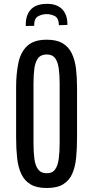

<svg xmlns="http://www.w3.org/2000/svg" viewBox="-20 -942 471 971"><path d="M216.8 8.8Q165.5 8.8 134.8 -9.5Q104 -27.8 87.9 -61.8Q71.8 -95.7 66.7 -142.3Q61.5 -189 61.5 -246.1V-499.5Q61.5 -568.4 72.8 -623Q84 -677.7 117.4 -709.5Q150.9 -741.2 216.8 -741.2Q266.6 -741.2 296.9 -723.1Q327.1 -705.1 343 -672.1Q358.9 -639.2 364.3 -595.2Q369.6 -551.3 369.6 -499.5V-246.1Q369.6 -189.9 365 -143.6Q360.4 -97.2 345.2 -63Q330.1 -28.8 299.3 -10Q268.6 8.8 216.8 8.8ZM216.8 -65.9Q245.1 -65.9 258.8 -85.2Q272.5 -104.5 277.1 -139.2Q281.7 -173.8 281.7 -219.7V-518.1Q281.7 -562.5 277.1 -595.7Q272.5 -628.9 258.8 -647.7Q245.1 -666.5 216.8 -666.5Q187 -666.5 172.6 -647.7Q158.2 -628.9 153.8 -595.7Q149.4 -562.5 149.4 -518.1V-219.7Q149.4 -173.8 153.8 -139.2Q158.2 -104.5 172.9 -85.2Q187.5 -65.9 216.8 -65.9ZM110.4 -810.5V-816.9Q109.9 -864.3 135 -892.8Q160.2 -921.4 213.4 -922.4Q265.1 -923.8 292.5 -897.2Q319.8 -870.6 320.8 -823.2V-815.9L277.8 -814.5Q277.3 -850.1 257.3 -860.6Q237.3 -871.1 213.4 -870.6Q191.4 -870.1 171.9 -859.1Q152.3 -848.1 152.8 -811.5Z"/></svg>

Font: AntonioLight
Style: Regular
Weight: 300
Designer: Vernon Adams
Foundry: Vernon Adams
Version: Version 1.002